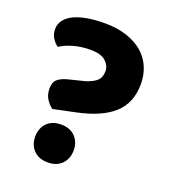

<svg xmlns="http://www.w3.org/2000/svg" viewBox="-122 -724 735 830"><g transform="rotate(20 245.5 -309.0)"><path d="M132 -208Q116 -219 103 -239Q90 -259 90 -288Q90 -316 105 -329.5Q120 -343 150 -351L226 -370Q260 -381 276 -396Q292 -411 292 -440Q292 -465 270.5 -485Q249 -505 199 -505Q158 -505 121.5 -494.5Q85 -484 62 -468Q46 -480 35.5 -497Q25 -514 25 -537Q25 -561 39.5 -579.5Q54 -598 79.5 -610Q105 -622 141 -628Q177 -634 219 -634Q276 -634 320 -619.5Q364 -605 394 -579.5Q424 -554 439.5 -518Q455 -482 455 -440Q455 -353 399.5 -302.5Q344 -252 232 -229ZM103 -71Q103 -109 126.5 -133.5Q150 -158 192 -158Q233 -158 256.5 -133.5Q280 -109 280 -71Q280 -33 256.5 -8.5Q233 16 192 16Q150 16 126.5 -8.5Q103 -33 103 -71Z"/></g></svg>

Font: Baloo Thambi 2
Style: Bold
Weight: 700
Designer: Aadarsh Rajan and Ek Type
Foundry: Ek Type
Version: Version 1.640;hotconv 1.0.111;makeotfexe 2.5.65597; ttfautoh